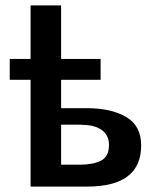

<svg xmlns="http://www.w3.org/2000/svg" viewBox="-20 -690 582 710"><path d="M16 -395V-472H93V-670H206V-472H352V-395H206V-290H301Q391 -290 446.5 -257.5Q502 -225 502 -152Q502 0 302 0H93V-395ZM206 -81H275Q324 -81 353.5 -96Q383 -111 383 -154Q383 -189 358 -208Q333 -227 290 -228Q281 -229 265 -229H206Z"/></svg>

Font: Coval
Style: Bold
Weight: 700
Foundry: Context Ltd
Version: Version 001.000